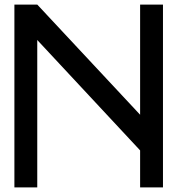

<svg xmlns="http://www.w3.org/2000/svg" viewBox="-20 -820 776 840"><path d="M43 -800V0H143V-645L593 -162V0H693V-25V-142V-167V-650V-800H593V-318L143 -800Z"/></svg>

Font: Serreria Sobria
Style: Medium
Weight: 500
Version: Version 001.000